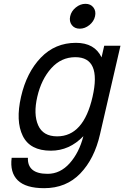

<svg xmlns="http://www.w3.org/2000/svg" viewBox="-20 -764 650 1004"><path d="M355.5 -633Q341 -652 347 -679Q353 -706 376.5 -725Q400 -744 427 -744Q454 -744 468.5 -725Q483 -706 477 -679Q471 -652 447.5 -633Q424 -614 397 -614Q370 -614 355.5 -633ZM416 -52Q343 24 246 24Q137 24 99 -53.5Q61 -131 90 -258Q119 -385 193.5 -462.5Q268 -540 377 -540Q475 -540 511 -464L525 -525H610L503 -62Q474 66 400 143Q326 220 211 220Q115 220 73 179Q31 138 41 61H126Q124 102 149.5 123.5Q175 145 229 145Q295 145 344.5 89.5Q394 34 416 -52ZM374 -465Q300 -465 248 -407Q196 -349 175 -258Q154 -167 179.5 -109Q205 -51 279 -51Q417 -51 464 -258Q511 -465 374 -465Z"/></svg>

Font: Miedinger
Style: Italic
Weight: 400
Italic angle: -13°
Version: Version 001.000